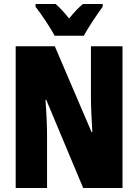

<svg xmlns="http://www.w3.org/2000/svg" viewBox="-20 -947 696 967"><path d="M255 -767H402C423 -806 469 -875 497 -913V-927H398C378 -911 355 -887 328 -854C302 -886 280 -910 260 -927H159V-913C185 -880 238 -802 255 -767ZM597 0V-714H438V-455C438 -412 441 -354 445 -282H441L256 -714H59V0H217V-263C217 -304 215 -365 209 -444H213L399 0Z"/></svg>

Font: Noto Sans Thai ExtCond Blk
Style: Regular
Weight: 900
Width: 2
Designer: Monotype Design Team
Foundry: Monotype Imaging Inc.
Version: Version 2.002